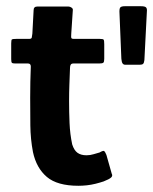

<svg xmlns="http://www.w3.org/2000/svg" viewBox="-20 -597 492 617"><path d="M232 0Q164 0 130.5 -28.5Q97 -57 86 -108Q78 -150 77.5 -194Q77 -238 77 -283Q77 -312 77.5 -334Q78 -356 79 -383Q79 -393 70 -393H29Q21 -393 18.5 -395Q16 -397 16 -407V-457Q16 -469 18.5 -470.5Q21 -472 32 -472H73Q81 -472 82 -476Q83 -480 84 -489L88 -564Q88 -576 100 -576H200Q205 -576 210 -572.5Q215 -569 214 -564L209 -489Q208 -477 209.5 -474.5Q211 -472 217 -472H301Q311 -472 313 -469.5Q315 -467 315 -455V-408Q315 -398 312 -395.5Q309 -393 299 -393H216Q210 -393 207.5 -389.5Q205 -386 205 -379Q204 -353 203 -326.5Q202 -300 202 -272Q202 -237 203.5 -201.5Q205 -166 212 -133Q218 -114 229 -106Q240 -98 258 -98Q270 -98 281 -101.5Q292 -105 300 -107Q312 -114 315 -111.5Q318 -109 322 -99L339 -39Q343 -32 337 -26.5Q331 -21 313 -14Q301 -10 287 -6.5Q273 -3 259 -1.5Q245 0 232 0ZM382 -389Q377 -389 374 -393Q371 -397 370 -408L364 -554Q363 -569 366.5 -573Q370 -577 381 -577H433Q446 -577 449.5 -573Q453 -569 452 -560L444 -404Q443 -395 440 -392Q437 -389 430 -389Z"/></svg>

Font: Glory Thin
Style: Bold
Weight: 700
Version: Version 1.011